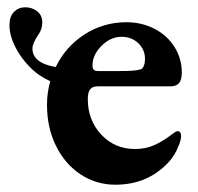

<svg xmlns="http://www.w3.org/2000/svg" viewBox="-20 -493 543 527"><path d="M477 -120Q477 -107 469 -90Q453 -48 406.5 -17Q360 14 297 14Q244 14 201 -14.5Q158 -43 133.5 -93Q109 -143 109 -205Q109 -239 118 -270Q85 -285 62 -309Q37 -334 21.5 -365Q6 -396 6 -424Q6 -448 18.5 -460.5Q31 -473 49 -473Q68 -473 82 -462Q96 -451 96 -432Q96 -413 86 -399Q69 -374 69 -360Q69 -320 133 -309Q160 -365 212 -398.5Q264 -432 327 -432Q369 -432 404 -414Q439 -396 459 -364Q479 -332 479 -294Q479 -274 471.5 -265Q464 -256 448 -256H248Q234 -256 227.5 -248Q221 -240 221 -221Q221 -163 258 -123.5Q295 -84 351 -84Q379 -84 403 -94.5Q427 -105 453 -125Q463 -133 467 -133Q477 -133 477 -120ZM234 -312Q234 -298 248 -298H308Q331 -298 344 -299Q357 -300 367 -303Q372 -305 375 -313Q378 -321 378 -331Q378 -357 359.5 -374.5Q341 -392 314 -392Q283 -392 258 -366.5Q233 -341 234 -312Z"/></svg>

Font: EB Garamond
Style: Bold
Weight: 700
Designer: Georg Duffner and Octavio Pardo
Foundry: Georg Duffner
Version: Version 1.000; ttfautohint (v1.6)